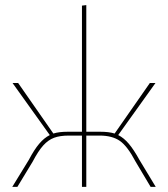

<svg xmlns="http://www.w3.org/2000/svg" viewBox="-20 -732 658 752"><path d="M590 0H570L511 -99Q479 -160 449 -180.5Q419 -201 370 -201H318V0H301V-201H249Q215 -201 192 -192.5Q169 -184 149.5 -162.5Q130 -141 108 -99L48 0H28L93 -106Q114 -146 133.5 -169Q153 -192 175 -203L29 -407H51L189 -209Q211 -216 245 -216H301V-710L318 -712V-216H373Q407 -216 429 -209L567 -407H589L443 -203Q465 -192 484.5 -169Q504 -146 526 -106Z"/></svg>

Font: Ysabeau Infant Thin
Style: Regular
Weight: 200
Designer: Christian Thalmann (Catharsis Fonts)
Version: Version 0.003